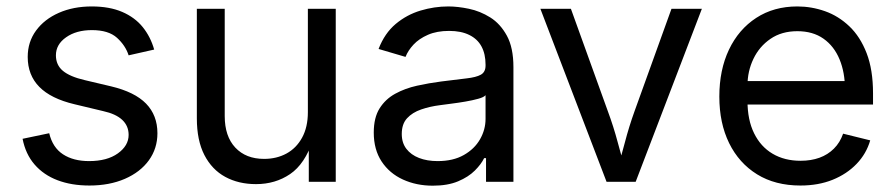

<svg xmlns="http://www.w3.org/2000/svg" viewBox="-20 -570 2804 602"><path d="M260.3 11.7Q204.1 11.7 160.4 -4.9Q116.7 -21.5 88.4 -54.2Q60.1 -86.9 50.8 -134.8L134.3 -152.3Q145 -107.4 177.5 -86.2Q210 -64.9 259.3 -64.9Q315.9 -64.9 349.6 -89.1Q383.3 -113.3 383.3 -147Q383.3 -175.3 363.3 -194.1Q343.3 -212.9 303.2 -221.7L213.4 -243.2Q139.6 -260.7 103.3 -297.6Q66.9 -334.5 66.9 -391.6Q66.9 -438.5 93 -474.1Q119.1 -509.8 164.6 -529.8Q210 -549.8 267.6 -549.8Q323.2 -549.8 363 -532.7Q402.8 -515.6 427.5 -485.1Q452.1 -454.6 463.4 -414.6L383.3 -396.5Q373.5 -427.2 346.9 -451.4Q320.3 -475.6 268.1 -475.6Q219.2 -475.6 187.3 -453.1Q155.3 -430.7 155.3 -396.5Q155.3 -366.2 177.2 -347.9Q199.2 -329.6 245.6 -318.8L328.1 -299.3Q402.3 -281.7 438 -245.1Q473.6 -208.5 473.6 -152.3Q473.6 -104.5 446.8 -67.4Q419.9 -30.3 371.6 -9.3Q323.2 11.7 260.3 11.7Z M782.7 7.3Q728 7.3 686.3 -15.4Q644.5 -38.1 620.8 -84Q597.2 -129.9 597.2 -198.7V-542.5H684.6V-206.1Q684.6 -142.6 717.8 -107.2Q751 -71.8 808.1 -71.8Q847.2 -71.8 878.2 -88.6Q909.2 -105.5 927.2 -138.4Q945.3 -171.4 945.3 -218.3V-542.5H1032.7V0H948.2V-131.3H961.4Q936 -55.7 889.6 -24.2Q843.3 7.3 782.7 7.3Z M1336.9 12.2Q1285.6 12.2 1243.4 -7.1Q1201.2 -26.4 1176.5 -63.7Q1151.9 -101.1 1151.9 -154.3Q1151.9 -201.2 1170.2 -230.2Q1188.5 -259.3 1219.2 -276.1Q1250 -293 1287.6 -301.3Q1325.2 -309.6 1363.3 -314.5Q1412.1 -320.8 1442.6 -324.2Q1473.1 -327.6 1487.8 -335.9Q1502.4 -344.2 1502.4 -364.3V-367.2Q1502.4 -400.9 1489.7 -424.3Q1477.1 -447.8 1451.4 -460.4Q1425.8 -473.1 1388.2 -473.1Q1349.6 -473.1 1321.8 -460.9Q1293.9 -448.7 1276.6 -430.2Q1259.3 -411.6 1251.5 -391.6L1167 -416.5Q1186 -465.8 1220.7 -494.9Q1255.4 -523.9 1298.6 -536.9Q1341.8 -549.8 1385.7 -549.8Q1415 -549.8 1450.2 -542.5Q1485.4 -535.2 1517.1 -515.4Q1548.8 -495.6 1569.3 -458Q1589.8 -420.4 1589.8 -359.4V0H1503.9V-74.2H1498Q1488.8 -55.2 1468.8 -35.2Q1448.7 -15.1 1416.3 -1.5Q1383.8 12.2 1336.9 12.2ZM1352.1 -64.9Q1400.9 -64.9 1434.3 -84Q1467.8 -103 1485.1 -133.3Q1502.4 -163.6 1502.4 -197.3V-271.5Q1497.1 -265.1 1479.5 -260.3Q1461.9 -255.4 1439.2 -251.5Q1416.5 -247.6 1394.8 -244.9Q1373 -242.2 1359.4 -240.2Q1328.1 -236.3 1300.5 -226.8Q1272.9 -217.3 1256.3 -199.2Q1239.7 -181.2 1239.7 -149.9Q1239.7 -122.1 1254.2 -103.3Q1268.6 -84.5 1293.9 -74.7Q1319.3 -64.9 1352.1 -64.9Z M1881.8 0 1674.3 -542.5H1770L1885.7 -221.7Q1903.8 -172.9 1916.7 -124.3Q1929.7 -75.7 1943.4 -29.8H1912.6Q1926.8 -75.7 1939.5 -124.3Q1952.1 -172.9 1969.7 -221.7L2085.4 -542.5H2180.7L1973.1 0Z M2489.7 11.7Q2410.6 11.7 2353.8 -23.4Q2296.9 -58.6 2266.1 -121.3Q2235.4 -184.1 2235.4 -267.1Q2235.4 -350.6 2265.6 -414.3Q2295.9 -478 2351.1 -513.9Q2406.2 -549.8 2480 -549.8Q2524.4 -549.8 2566.7 -534.9Q2608.9 -520 2643.1 -487.5Q2677.2 -455.1 2697.3 -403.1Q2717.3 -351.1 2717.3 -277.3V-242.2H2293.5V-315.9H2669.9L2629.4 -289.1Q2629.4 -342.8 2612.3 -384Q2595.2 -425.3 2562 -448.7Q2528.8 -472.2 2480 -472.2Q2430.7 -472.2 2395.8 -448.2Q2360.8 -424.3 2342.3 -385.5Q2323.7 -346.7 2323.7 -301.8V-253.9Q2323.7 -193.8 2344.5 -151.9Q2365.2 -109.9 2402.6 -87.9Q2439.9 -65.9 2490.2 -65.9Q2522.9 -65.9 2549.3 -75.4Q2575.7 -85 2594.7 -104Q2613.8 -123 2623.5 -150.9L2708.5 -129.9Q2696.3 -87.9 2665.8 -56.2Q2635.3 -24.4 2590.6 -6.3Q2545.9 11.7 2489.7 11.7Z"/></svg>

Font: Inter 16pt
Style: Regular
Weight: 400
Version: Version 4.001;git-66647c0bb